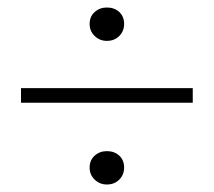

<svg xmlns="http://www.w3.org/2000/svg" viewBox="-20 -588 570 512"><path d="M265 -96Q246 -96 232.5 -109Q219 -122 219 -141Q219 -161 232.5 -173Q246 -185 265 -185Q285 -185 298 -173Q311 -161 311 -141Q311 -122 298 -109Q285 -96 265 -96ZM265 -479Q246 -479 232.5 -492Q219 -505 219 -524Q219 -544 232.5 -556Q246 -568 265 -568Q285 -568 298 -556Q311 -544 311 -524Q311 -505 298 -492Q285 -479 265 -479ZM494 -314H36V-353H494Z"/></svg>

Font: Source Serif Pro Light
Style: Regular
Weight: 300
Designer: Frank Grießhammer
Foundry: Adobe Systems Incorporated
Version: Version 3.001;hotconv 1.0.111;makeotfexe 2.5.65597